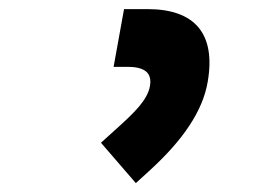

<svg xmlns="http://www.w3.org/2000/svg" viewBox="-20 -725 626 430"><path d="M284.2 -314.9 316.9 -344.7C388.2 -410.2 434.1 -475.1 445.3 -542.5C463.4 -648.9 417 -704.6 310.5 -704.6H257.8L234.4 -575.2H267.6C290 -575.2 304.7 -569.8 312 -559.6C316.4 -552.7 317.9 -543.9 315.9 -532.7C310.5 -501 280.3 -472.2 241.2 -437L206.1 -405.3Z"/></svg>

Font: Cascadia Mono NF
Style: Bold Italic
Weight: 700
Italic angle: -10°
Monospace: yes
Designer: Aaron Bell
Foundry: Saja Typeworks
Version: Version 2404.023